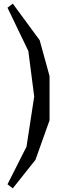

<svg xmlns="http://www.w3.org/2000/svg" viewBox="-20 -810 324 1050"><path d="M251 -152 174 64 50 220 21 198 125 -8 167 -282 135 -531 21 -768 50 -790 197 -590 251 -394Z"/></svg>

Font: Alike Angular
Style: Regular
Weight: 400
Version: Version 1.210